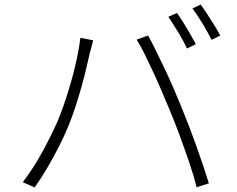

<svg xmlns="http://www.w3.org/2000/svg" viewBox="-20 -826 1040 843"><path d="M757 -769Q770 -751 785 -727Q800 -703 814.5 -678Q829 -653 840 -632L801 -613Q787 -644 763 -683.5Q739 -723 719 -752ZM861 -806Q875 -787 891 -762.5Q907 -738 922 -713.5Q937 -689 947 -670L909 -651Q892 -685 869 -723Q846 -761 825 -789ZM233 -294Q249 -332 264.5 -378Q280 -424 294 -473.5Q308 -523 318 -571Q328 -619 333 -660L389 -649Q387 -640 384.5 -631Q382 -622 379.5 -612Q377 -602 374 -592Q369 -571 360.5 -533.5Q352 -496 339.5 -451Q327 -406 312 -359.5Q297 -313 280 -272Q262 -228 238.5 -182Q215 -136 188.5 -90.5Q162 -45 132 -3L80 -26Q128 -89 167.5 -162Q207 -235 233 -294ZM725 -343Q709 -381 691 -423.5Q673 -466 653.5 -508Q634 -550 615.5 -587.5Q597 -625 580 -652L630 -670Q645 -644 662.5 -608Q680 -572 700 -530.5Q720 -489 739 -445.5Q758 -402 775 -360Q791 -321 808.5 -275.5Q826 -230 842.5 -184Q859 -138 873 -96Q887 -54 897 -21L843 -4Q832 -51 812 -109.5Q792 -168 769.5 -229.5Q747 -291 725 -343Z"/></svg>

Font: Noto Sans JP Thin Light
Style: Regular
Weight: 300
Version: Version 2.004-H2;hotconv 1.0.118;makeotfexe 2.5.65603